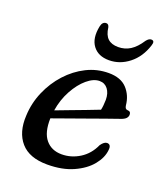

<svg xmlns="http://www.w3.org/2000/svg" viewBox="-128 -761 738 859"><g transform="rotate(20 240.5 -331.5)"><path d="M433.5 -144Q430 -107 401 -71.5Q372 -36 320.2 -12.8Q268.5 10.5 197 10.5Q111.5 10.5 70.8 -36.2Q30 -83 34.5 -163Q37 -223.5 60.8 -278.5Q84.5 -333.5 123.5 -376.2Q162.5 -419 212 -443.8Q261.5 -468.5 317 -468.5Q374.5 -468.5 404 -436.8Q433.5 -405 438 -358.5Q440 -341.5 452 -341Q468 -341 468 -325Q468 -315.5 460.8 -307.5Q453.5 -299.5 435 -293.5Q408.5 -284.5 370.2 -270.8Q332 -257 289.8 -242Q247.5 -227 208 -212.8Q168.5 -198.5 140 -188.5Q138 -121 165.8 -87.8Q193.5 -54.5 242 -54.5Q287.5 -54.5 327.5 -79.5Q367.5 -104.5 388.5 -151.5Q403 -172 417 -172Q437 -171.5 433.5 -144ZM290.5 -421Q262 -421 231.2 -395Q200.5 -369 176.5 -325.2Q152.5 -281.5 144 -228Q171.5 -238.5 206.8 -251.8Q242 -265 277 -278.2Q312 -291.5 340 -302.5Q344.5 -322 345 -351Q345 -382.5 330.2 -401.8Q315.5 -421 290.5 -421ZM315.5 -592Q347 -592 372.8 -608.2Q398.5 -624.5 421.5 -660Q433 -674.5 444 -674.5Q462.5 -674.5 454 -650Q435 -590.5 391.8 -556.5Q348.5 -522.5 297 -522.5Q245.5 -522.5 220 -556.5Q194.5 -590.5 206.5 -650Q211.5 -674.5 230 -674.5Q241 -674.5 244.5 -660Q249 -624 266.5 -608Q284 -592 315.5 -592Z"/></g></svg>

Font: Fraunces 9pt S050
Style: Italic
Weight: 400
Italic angle: -16°
Version: Version 1.000; ttfautohint (v1.8.3)